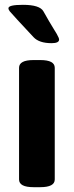

<svg xmlns="http://www.w3.org/2000/svg" viewBox="-20 -774 305 796"><path d="M207 -493V-30Q207 2 147 2H119Q59 2 59 -30V-493Q59 -525 119 -525H147Q207 -525 207 -493ZM225 -610Q225 -595 194 -595Q142 -595 119 -620Q89 -653 52 -692Q26 -720 20.5 -727Q15 -734 15 -740Q15 -754 75 -754Q145 -754 160 -727Q172 -706 184 -685Q196 -664 203 -653.5Q210 -643 215.5 -633Q221 -623 223 -618Q225 -613 225 -610Z"/></svg>

Font: mmAsap
Style: Bold
Weight: 700
Designer: Pablo Cosgaya
Foundry: Omnibus-Type
Version: Version 1.001